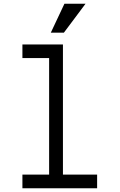

<svg xmlns="http://www.w3.org/2000/svg" viewBox="-20 -1008 640 1028"><path d="M243 -697V-73H100V0H500V-73H317V-770H100V-697ZM325 -988 252 -833H322L438 -988Z"/></svg>

Font: Fliege Mono Light
Style: Regular
Weight: 300
Version: Version 0.020;Glyphs 3.3 (3306)